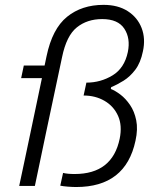

<svg xmlns="http://www.w3.org/2000/svg" viewBox="-20 -765 644 790"><path d="M293.5 4.5Q278.5 4.5 259.2 3Q240 1.5 228 -1L239.5 -53.5Q258 -49 287 -49Q442.5 -49 472.5 -194.5Q483.5 -248.5 465.8 -288.2Q448 -328 410.2 -350Q372.5 -372 324 -372L335.5 -425Q394 -425 443 -454.8Q492 -484.5 506 -551Q517.5 -607.5 491.5 -647Q465.5 -686.5 400.5 -686.5Q338.5 -686.5 296 -652.2Q253.5 -618 235.5 -530.5L169.5 -219.5Q157 -158.5 146 -107.2Q135 -56 123.5 0H59Q71 -56 81.8 -107.2Q92.5 -158.5 105.5 -219.5L116 -269.5Q125 -312.5 134.2 -356Q143.5 -399.5 152.5 -443.5H67L78 -495.5H163.5Q168 -515.5 171.5 -533.5Q195 -646.5 255.8 -695.8Q316.5 -745 406 -745Q465.5 -745 505.8 -719Q546 -693 562.8 -649.5Q579.5 -606 568 -553.5Q558.5 -507 536.8 -478.2Q515 -449.5 488.5 -433Q462 -416.5 437.5 -406.5L436 -399Q454 -392 475.5 -375.8Q497 -359.5 515 -333.2Q533 -307 540.5 -270.2Q548 -233.5 537.5 -186Q497 4.5 293.5 4.5Z"/></svg>

Font: Commissioner Light
Style: Italic
Weight: 300
Italic angle: -12°
Designer: Kostas Bartsokas
Foundry: Kostas Bartsokas
Version: Version 1.000; ttfautohint (v1.8.3)